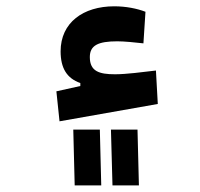

<svg xmlns="http://www.w3.org/2000/svg" viewBox="-20 -363 626 600"><path d="M166 16.1 473.1 -38.1 467.3 -142.6C425.8 -137.7 374.5 -130.9 339.4 -130.9C290 -130.9 260.7 -140.1 260.7 -184.6C260.7 -221.2 286.6 -233.9 346.7 -233.9C367.2 -233.9 402.8 -230.5 428.2 -227.5L434.6 -326.2C408.2 -336.4 373.5 -343.3 336.9 -343.3C240.2 -343.3 169.4 -292.5 169.4 -202.6C169.4 -149.9 189 -118.2 231 -103.5V-94.2L156.2 -77.6ZM213.4 216.3H296.4L292 42H209ZM331.5 216.3H414.1L409.7 42H326.7Z"/></svg>

Font: Cascadia Code PL SemiBold
Style: Regular
Weight: 600
Monospace: yes
Designer: Aaron Bell
Foundry: Saja Typeworks
Version: Version 2404.023